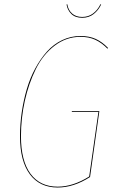

<svg xmlns="http://www.w3.org/2000/svg" viewBox="-20 -856 531 886"><path d="M359.4 -773.9Q327.1 -773.9 309.1 -791.7Q291 -809.6 287.1 -835.4L290.5 -836.4Q294.9 -809.6 312.7 -793.7Q330.6 -777.8 359.4 -777.8Q387.7 -777.8 409.2 -793.7Q430.7 -809.6 443.4 -836.4L446.8 -835.4Q434.6 -809.1 412.6 -791.5Q390.6 -773.9 359.4 -773.9ZM351.6 -689.9Q391.6 -689.9 421.4 -676.5Q451.2 -663.1 478.5 -634.8L476.1 -631.3Q448.7 -659.2 419.4 -672.6Q390.1 -686 351.1 -686Q285.6 -686 231.9 -645Q178.2 -604 145.3 -537.4Q112.3 -470.7 94.5 -390.6Q76.7 -310.5 76.7 -227.1Q76.7 -114.3 120.6 -54.4Q164.6 5.4 246.1 5.4Q316.9 5.4 391.6 -41.5L434.1 -339.4H311.5V-343.3H438.5L395.5 -39.1Q320.3 9.3 246.1 9.3Q163.1 9.3 117.7 -51.8Q72.3 -112.8 72.3 -227.1Q72.3 -282.2 80.3 -337.4Q88.4 -392.6 103.5 -444.3Q118.7 -496.1 142.8 -540.5Q167 -585 197 -618.4Q227.1 -651.9 266.8 -670.9Q306.6 -689.9 351.6 -689.9Z"/></svg>

Font: Fira Sans Compressed Four
Style: Italic
Weight: 100
Width: 3
Italic angle: -8°
Designer: Carrois Corporate & Edenspiekermann AG
Foundry: Carrois Corporate GbR & Edenspiekermann AG
Version: Version 4.203;PS 004.203;hotconv 1.0.88;makeotf.lib2.5.64775